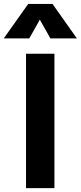

<svg xmlns="http://www.w3.org/2000/svg" viewBox="-50 -980 421 1000"><path d="M85.5 0V-700H233.5V0ZM-30.5 -780 97 -959.5H223.5L350.5 -780H212.5L157.5 -877.5L102.5 -780Z"/></svg>

Font: Geologica Cursive SemiBold
Style: Regular
Weight: 600
Designer: Sindre Bremnes, Frode Helland
Foundry: Monokrom Skriftforlag AS
Version: Version 1.010;gftools[0.9.28]